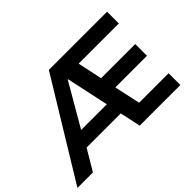

<svg xmlns="http://www.w3.org/2000/svg" viewBox="-148 -1006 1306 1306"><g transform="rotate(-45 505.0 -352.5)"><path d="M-26 0 404 -705H964V-592H522L568 -637L624 -374L560 -414H944V-301H582L631 -341L691 -65L628 -113H964V0H573L530 -200L575 -150H185L240 -197L123 0ZM448 -567 255 -234 242 -261H550L524 -230L452 -567Z"/></g></svg>

Font: Nunito Sans 8pt
Style: Bold
Weight: 700
Version: Version 3.101;gftools[0.9.27]